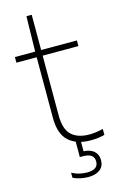

<svg xmlns="http://www.w3.org/2000/svg" viewBox="-140 -797 652 1053"><g transform="rotate(-15 186.0 -270.0)"><path d="M289.5 9Q210 9 165.2 -32Q120.5 -73 120.5 -163V-508H5.5V-540H120.5L124.5 -740H154.5V-540H357.5V-508H154.5V-169Q154.5 -90 190 -57Q225.5 -24 291.5 -24Q325 -24 369 -34.5V-0.5Q346.5 5 328.2 7Q310 9 289.5 9ZM225 200Q203 200 179.2 195Q155.5 190 139 180.5V152.5Q162 164.5 183.5 169.2Q205 174 226 174Q288 174 288 128Q288 82 225 82H207.5V-10H235.5V56.5Q273.5 58.5 294.5 77Q315.5 95.5 315.5 128Q315.5 162.5 291.5 181.2Q267.5 200 225 200Z"/></g></svg>

Font: Encode Sans Semi Expanded Thin
Style: Regular
Weight: 100
Width: 6
Designer: Multiple Designers
Foundry: Impallari Type
Version: Version 3.000; ttfautohint (v1.8.3) -l 8 -r 50 -G 200 -x 14 